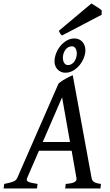

<svg xmlns="http://www.w3.org/2000/svg" viewBox="-40 -1070 627 1090"><path d="M181.2 -214.4 113.8 -59.1Q107.4 -43.9 121.8 -37.6Q136.2 -31.2 173.3 -25.9L169.9 0H-19.5L-16.1 -25.9Q15.1 -31.7 33.2 -38.3Q51.3 -44.9 57.6 -59.1L292.5 -596.2Q300.8 -603.5 311.3 -610.4Q321.8 -617.2 332.8 -623.3Q343.8 -629.4 354.2 -634.5Q364.7 -639.6 373 -643.1L480 -59.1Q481.4 -52.2 484.1 -47.1Q486.8 -42 492.7 -37.8Q498.5 -33.7 508.1 -30.8Q517.6 -27.8 533.2 -25.9L530.3 0H330.1L333 -25.9Q367.7 -28.3 382.3 -35.9Q397 -43.5 394 -59.1L366.7 -214.4ZM357.4 -263.7 312.5 -517.6 202.6 -263.7ZM396 -766.6Q396 -783.2 388.9 -795.2Q381.8 -807.1 368.2 -807.1Q356 -807.1 346.4 -801.3Q336.9 -795.4 330.3 -785.9Q323.7 -776.4 320.3 -764.9Q316.9 -753.4 316.9 -741.7Q316.9 -724.6 324.7 -712.4Q332.5 -700.2 346.7 -700.7Q357.9 -700.7 367.2 -706.5Q376.5 -712.4 382.8 -721.9Q389.2 -731.4 392.6 -743.2Q396 -754.9 396 -766.6ZM444.8 -784.7Q444.8 -764.2 436 -741.7Q427.2 -719.2 411.9 -700.4Q396.5 -681.6 375.7 -669.4Q355 -657.2 331.1 -657.2Q316.9 -657.2 305.7 -662.4Q294.4 -667.5 286.4 -676.3Q278.3 -685.1 273.9 -696.5Q269.5 -708 269.5 -720.7Q269.5 -743.2 278.3 -766.4Q287.1 -789.6 302.5 -808.6Q317.9 -827.6 338.4 -839.6Q358.9 -851.6 382.8 -851.6Q397 -851.6 408.4 -846.4Q419.9 -841.3 428 -832.3Q436 -823.2 440.4 -811Q444.8 -798.8 444.8 -784.7ZM537.1 -986.3 312.5 -868.7Q305.7 -873 302 -879.2Q298.3 -885.3 293.9 -895L479 -1050.3Q484.9 -1046.4 493.2 -1041.5Q501.5 -1036.6 509.8 -1031.2Q518.1 -1025.9 525.6 -1020.8Q533.2 -1015.6 537.1 -1011.7Z"/></svg>

Font: Gentium Book Basic
Style: Italic
Weight: 400
Italic angle: -8°
Designer: J. Victor Gaultney and Annie Olsen
Foundry: SIL International
Version: Version 1.102; 2013; Maintenance release